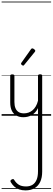

<svg xmlns="http://www.w3.org/2000/svg" viewBox="-20 -1438 655 2385"><path d="M270 18Q222 18 185 -1.5Q148 -21 127.5 -61.5Q107 -102 107 -166V-496Q107 -505 113 -509.5Q119 -514 132 -514Q146 -514 152.5 -509.5Q159 -505 159 -496V-171Q159 -127 171.5 -95.5Q184 -64 210 -47Q236 -30 277 -30Q306 -30 333 -39Q360 -48 383 -67Q406 -86 424 -116Q442 -146 452 -187V-496Q452 -506 458.5 -510.5Q465 -515 479 -515Q492 -515 498 -510.5Q504 -506 504 -496V693Q504 770 479 822Q454 874 407.5 900.5Q361 927 297 927Q252 927 217 914.5Q182 902 156.5 878.5Q131 855 114 825Q108 815 110.5 806Q113 797 126 791Q137 785 144.5 786.5Q152 788 157 798Q182 838 216 858Q250 878 304 878Q350 878 383 858Q416 838 434 796.5Q452 755 452 690V-95Q437 -63 415.5 -41Q394 -19 370 -6Q346 7 320.5 12.5Q295 18 270 18ZM268 -623Q261 -623 251 -631Q241 -639 241 -647Q241 -649 242.5 -651.5Q244 -654 246 -659L365 -827Q369 -833 372.5 -835Q376 -837 382 -837Q388 -837 396.5 -832Q405 -827 411.5 -820.5Q418 -814 418 -807Q418 -803 416.5 -800Q415 -797 412 -793L281 -632Q275 -623 268 -623ZM0 898H615V908H0ZM0 -20H615V0H0ZM0 -505H615V-500H0ZM0 -1418H615V-1408H0Z"/></svg>

Font: Playwrite FR Trad Guides
Style: Regular
Weight: 400
Designer: Veronika Burian, José Scaglione
Foundry: TypeTogether
Version: Version 1.003